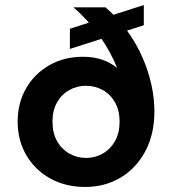

<svg xmlns="http://www.w3.org/2000/svg" viewBox="-20 -729 682 761"><path d="M318 12Q239 12 178.5 -22Q118 -56 84 -114.5Q50 -173 50 -247Q50 -321 83.5 -379Q117 -437 175.5 -470.5Q234 -504 309 -504Q348 -504 381.5 -493.5Q415 -483 444 -460Q431 -493 413 -525.5Q395 -558 373 -588.5Q351 -619 325.5 -647Q300 -675 271 -700H398Q449 -656 485.5 -605Q522 -554 545.5 -499.5Q569 -445 580.5 -391.5Q592 -338 592 -288Q592 -196 555.5 -128.5Q519 -61 457 -24.5Q395 12 318 12ZM321 -103Q357 -103 387.5 -120.5Q418 -138 436 -170Q454 -202 454 -247Q454 -291 436 -323Q418 -355 387.5 -372Q357 -389 321 -389Q285 -389 254.5 -372Q224 -355 206 -323Q188 -291 188 -247Q188 -202 206 -170Q224 -138 254.5 -120.5Q285 -103 321 -103ZM257 -535V-615L550 -709V-629Z"/></svg>

Font: DM Sans 16pt
Style: Bold
Weight: 700
Version: Version 4.004;gftools[0.9.30]